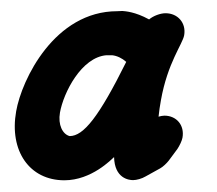

<svg xmlns="http://www.w3.org/2000/svg" viewBox="-20 -319 385 341"><path d="M8.7 -121.4C-3.8 -50.9 32.4 1.2 94.3 1.2C142.9 1.2 178.3 -36.4 182.6 -40C183.5 -2.2 208.8 0.9 216.3 0.9C222.6 0.9 232.2 -1.8 238.3 -5.5L264.5 -20C269.5 -22.7 276.1 -29.1 279.6 -33.6L295.1 -54.5C298.8 -60 303.2 -69.1 304.1 -74.5C308 -96.4 293.7 -113.6 271.9 -113.6C269.2 -113.6 264.5 -112.7 261.6 -111.8C262.5 -121.8 264.1 -130.9 265.8 -140.9C277.6 -207.5 304.3 -240.7 307.1 -256.4C310.9 -278.2 295.8 -295.5 274 -295.5C264.9 -295.5 252.3 -290.9 244.8 -284.5C219.6 -298.3 202.4 -299 197.4 -299.5C194.4 -299.5 191.3 -299.1 188.3 -299.1C77 -299.1 18.6 -177.9 8.7 -121.4ZM86.5 -119.1C92.8 -154.5 124.6 -217.3 169 -220.9H179C187.9 -220 197.1 -215.5 204.2 -209.1C155.5 -111.1 128.3 -77.3 103.7 -77.3C91.1 -80.6 82.7 -97.4 86.5 -119.1Z"/></svg>

Font: TudorRose
Style: Oblique
Weight: 500
Italic angle: 10°
Version: Version 001.000